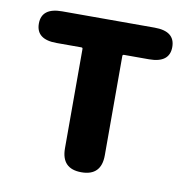

<svg xmlns="http://www.w3.org/2000/svg" viewBox="-68 -626 683 693"><g transform="rotate(10 274.0 -280.0)"><path d="M274 0Q201 0 201 -75V-439Q201 -444 196 -444H105Q30 -444 30 -502Q30 -560 105 -560H444Q519 -560 519 -502Q519 -444 444 -444H352Q347 -444 347 -439V-75Q347 0 274 0Z"/></g></svg>

Font: Resource Han Rounded KR
Style: Bold
Weight: 700
Designer: Cyano Hao (round all glyphs); Ryoko NISHIZUKA 西塚涼子 (kana, bopomofo & ideographs); Paul D. Hunt (Latin, Greek & Cyrillic)
Foundry: Cyano Hao
Version: 0.990